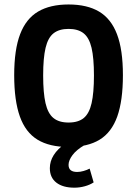

<svg xmlns="http://www.w3.org/2000/svg" viewBox="-20 -658 622 871"><path d="M291 8.8Q204.6 8.8 150.1 -24.4Q95.7 -57.6 70.1 -129.6Q44.4 -201.7 44.4 -316.9Q44.4 -432.6 71.3 -502.9Q98.1 -573.2 152.8 -605.5Q207.5 -637.7 291 -637.7Q375 -637.7 429.4 -605.5Q483.9 -573.2 510.7 -502.9Q537.6 -432.6 537.6 -316.9Q537.6 -201.7 512 -129.6Q486.3 -57.6 432.1 -24.4Q377.9 8.8 291 8.8ZM291 -102.1Q335 -102.1 359.9 -122.6Q384.8 -143.1 395.5 -189.9Q406.2 -236.8 406.2 -315.4Q406.2 -395 395.3 -441.2Q384.3 -487.3 359.1 -507.1Q334 -526.9 291 -526.9Q248.5 -526.9 223.1 -507.1Q197.8 -487.3 186.8 -441.2Q175.8 -395 175.8 -315.4Q175.8 -236.8 186.5 -189.9Q197.3 -143.1 222.4 -122.6Q247.6 -102.1 291 -102.1ZM317.4 193.4Q265.1 193.4 235.6 170.4Q206.1 147.5 206.1 105Q206.1 73.7 223.6 45.7Q241.2 17.6 278.3 -8.8L363.8 0Q326.7 21.5 308.8 45.7Q291 69.8 291 89.8Q291 106.4 301 114.3Q311 122.1 330.1 122.1Q343.8 122.1 359.1 117.7Q374.5 113.3 386.7 106.9L404.8 169.4Q387.7 180.7 364.5 187Q341.3 193.4 317.4 193.4Z"/></svg>

Font: Anaheim
Style: Bold
Weight: 700
Version: Version 2.001